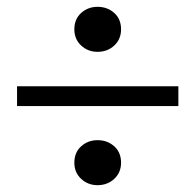

<svg xmlns="http://www.w3.org/2000/svg" viewBox="-20 -611 571 563"><path d="M266 -68Q238 -68 218 -86.5Q198 -105 198 -134Q198 -164 218 -182Q238 -200 266 -200Q295 -200 315 -182Q335 -164 335 -134Q335 -105 315 -86.5Q295 -68 266 -68ZM266 -459Q238 -459 218 -477.5Q198 -496 198 -525Q198 -555 218 -573Q238 -591 266 -591Q295 -591 315 -573Q335 -555 335 -525Q335 -496 315 -477.5Q295 -459 266 -459ZM503 -300H30V-358H503Z"/></svg>

Font: Source Serif 4 18pt
Style: Regular
Weight: 400
Designer: Frank Grießhammer
Foundry: Adobe Systems Incorporated
Version: Version 4.004;hotconv 1.0.116;makeotfexe 2.5.65601